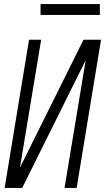

<svg xmlns="http://www.w3.org/2000/svg" viewBox="-20 -932 521 952"><path d="M3 0 124 -735H184L79 -101L394 -735H481L360 0H300L405 -634L90 0ZM181 -858V-912H475V-858Z"/></svg>

Font: Iosevka QP Light
Style: Italic
Weight: 300
Italic angle: -9°
Designer: Belleve Invis
Foundry: Belleve Invis
Version: Version 20.0.0; ttfautohint (v1.8.4)